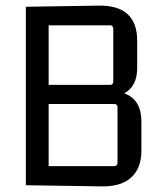

<svg xmlns="http://www.w3.org/2000/svg" viewBox="-20 -659 584 683"><path d="M483 -123Q483 -61 447 -28Q411 5 343 4L72 0V-635L331 -639Q468 -641 468 -514V-417Q468 -352 422 -327Q483 -305 483 -226ZM371 -569H153V-357H371Q383 -357 383 -370V-556Q383 -569 371 -569ZM386 -289H153V-68H386Q398 -68 398 -81V-277Q398 -289 386 -289Z"/></svg>

Font: Gemunu Libre
Style: Regular
Weight: 400
Designer: Puspanada Ekanayake, Sola Matas, Pathum Egodawatta, Kosala Senevirathne
Foundry: mooniak
Version: Version 1.100